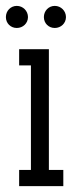

<svg xmlns="http://www.w3.org/2000/svg" viewBox="-50 -632 244 652"><path d="M15 -410H55V-55H15V0H165V-55H116V-465H15ZM-30 -574C-30 -553 -14 -537 7 -537C28 -537 45 -553 45 -574C45 -595 28 -612 7 -612C-14 -612 -30 -595 -30 -574ZM99 -574C99 -553 115 -537 136 -537C157 -537 174 -553 174 -574C174 -595 157 -612 136 -612C115 -612 99 -595 99 -574Z"/></svg>

Font: Stint Ultra Condensed
Style: Regular
Weight: 400
Width: 1
Designer: Astigmatic (AOETI)
Foundry: Astigmatic (AOETI)
Version: Version 1.000